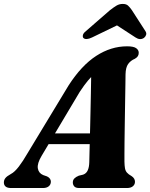

<svg xmlns="http://www.w3.org/2000/svg" viewBox="-49 -946 757 966"><path d="M160.3 -161.8Q137.4 -123.5 141.3 -99.1Q145.2 -74.8 168.2 -65.2L187.6 -58.5Q198.3 -53.2 202.6 -46.3Q206.9 -39.5 206.9 -32.3Q206.9 -17.4 196.2 -8.7Q185.6 0 167.5 0H6.4Q-11.4 0 -20.5 -7.3Q-29.5 -14.7 -29.5 -27.8Q-29.5 -40 -22.3 -49.5Q-15.2 -59.1 6.4 -71Q24.7 -80.5 45.8 -108Q66.9 -135.6 88.4 -173.1L296.4 -516.7Q361.1 -617 435.3 -665Q509.4 -713 590.4 -713Q622.7 -713 635.8 -703.8Q649 -694.5 649 -680.5Q649 -670.5 644.6 -663.5Q640.2 -656.5 629.8 -650.4Q608.1 -641.4 595.6 -623.8Q583.2 -606.2 582.6 -571.8Q582.6 -554 582 -524.8Q581.5 -495.6 580.9 -459.3Q580.3 -423 579.7 -383.2Q579.1 -343.4 578.5 -304.4Q577.9 -265.4 577.5 -231.1Q577.2 -196.8 577.1 -171.1Q577.1 -145.5 577.1 -132.9Q577.5 -112.9 579.7 -99.9Q581.9 -86.9 589.5 -77.8Q597.1 -68.8 613.4 -59.8Q630.1 -48.5 630.1 -31.3Q630.1 -17.8 619.6 -8.9Q609.1 0 589.8 0H349.7Q331.7 0 324.6 -8.2Q317.4 -16.5 317.4 -28Q317.4 -40.2 325.1 -48.1Q332.7 -56 347.5 -62.1L369.2 -67.3Q385.3 -73 392.5 -89.1Q399.7 -105.3 400.2 -130Q400.7 -147.8 401.3 -176.3Q401.9 -204.8 402.9 -240.4Q403.9 -276 404.8 -315.6Q405.6 -355.2 406.6 -395.7Q407.6 -436.1 408.2 -473.9Q408.8 -511.6 409.4 -543.8Q409.9 -575.9 409.9 -598.7L448.7 -588Q437.5 -582.3 423.9 -571.4Q410.2 -560.4 392.9 -539.8Q375.6 -519.2 352.1 -483.7ZM156.6 -220.7 167.8 -274.9H452.5L447.7 -220.7ZM583.9 -839.7H506.7L632.9 -757.5Q655.4 -742.4 674.9 -755Q682.2 -760.1 685.8 -769.7Q689.5 -779.3 682.2 -790L614.2 -895.4Q604.3 -909.4 595.2 -917.8Q586.1 -926.2 568.6 -926.2Q551.2 -926.2 537.2 -917.8Q523.2 -909.4 505 -895.4L383.8 -790Q370.2 -779.3 368.2 -769.7Q366.2 -760.1 370.6 -755Q376.7 -749 387.7 -749.6Q398.7 -750.2 414 -757.5Z"/></svg>

Font: Fraunces Wonky
Style: Italic
Weight: 900
Italic angle: -16°
Version: Version 1.000;[b76b70a41]